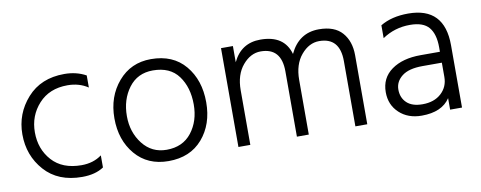

<svg xmlns="http://www.w3.org/2000/svg" viewBox="-51 -737 2429 970"><g transform="rotate(-10 1163.0 -252.0)"><path d="M417 -17Q374 12 306 12Q183 12 114 -65.5Q45 -143 45 -252Q45 -358 115.5 -437Q186 -516 306 -516Q368 -516 417 -489V-427Q372 -457 312 -457Q219 -457 164 -396.5Q109 -336 109 -251Q109 -165 162 -106Q215 -47 313 -47Q374 -47 417 -79Z M988 -251Q988 -138 924.5 -64.5Q861 9 750 9Q643 9 580 -65Q517 -139 517 -251Q517 -362 582 -438Q647 -514 750 -514Q863 -514 925.5 -439.5Q988 -365 988 -251ZM581 -251Q581 -168 627.5 -108.5Q674 -49 750 -49Q833 -49 878.5 -107.5Q924 -166 924 -251Q924 -339 881 -397.5Q838 -456 750 -456Q671 -456 626 -396Q581 -336 581 -251Z M1770 0H1709V-335Q1709 -456 1603 -456Q1551 -456 1510.5 -408Q1470 -360 1470 -280V0H1409V-335Q1409 -456 1303 -456Q1251 -456 1210.5 -408Q1170 -360 1170 -280V0H1109V-507H1170V-424Q1213 -515 1312 -515Q1434 -515 1462 -415Q1509 -515 1612 -515Q1692 -515 1731 -470.5Q1770 -426 1770 -354Z M2063 -51Q2123 -51 2159 -84Q2195 -117 2195 -168V-241H2096Q2025 -241 1990 -213.5Q1955 -186 1955 -145Q1955 -103 1982.5 -77Q2010 -51 2063 -51ZM2195 -59Q2153 5 2049 5Q1979 5 1934.5 -36.5Q1890 -78 1890 -143Q1890 -216 1946.5 -256.5Q2003 -297 2096 -297H2195V-320Q2195 -388 2166 -422.5Q2137 -457 2069 -457Q1990 -457 1927 -414V-480Q1985 -515 2070 -515Q2256 -515 2256 -320V0H2195Z"/></g></svg>

Font: Hind Vadodara Light
Style: Regular
Weight: 300
Designer: Hitesh Malaviya
Foundry: Indian Type Foundry
Version: Version 1.000;PS 1.0;hotconv 1.0.86;makeotf.lib2.5.63406; tt